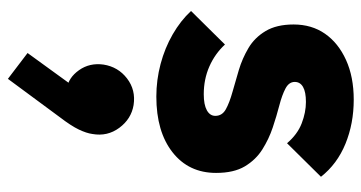

<svg xmlns="http://www.w3.org/2000/svg" viewBox="-240 -300 937 498"><g transform="rotate(90 229.0 -51.5)"><path d="M231 12Q188 12 146.5 1Q105 -10 69.5 -30.5Q34 -51 9 -78L96 -166Q120 -140 153 -125.5Q186 -111 225 -111Q252 -111 266.5 -119Q281 -127 281 -141Q281 -159 263.5 -168.5Q246 -178 219 -185.5Q192 -193 162 -202Q132 -211 105 -227Q78 -243 61 -271.5Q44 -300 44 -344Q44 -391 68 -425.5Q92 -460 136 -480Q180 -500 239 -500Q301 -500 353.5 -478.5Q406 -457 439 -415L352 -327Q329 -354 300.5 -365Q272 -376 245 -376Q219 -376 206 -368.5Q193 -361 193 -347Q193 -332 210 -323Q227 -314 254 -307Q281 -300 311 -290Q341 -280 368 -263Q395 -246 412 -217.5Q429 -189 429 -143Q429 -72 375.5 -30Q322 12 231 12ZM185 397 118 346 208 222 255 217Q246 230 234.5 238Q223 246 210 244Q182 240 162.5 212.5Q143 185 148 149Q154 111 184 88Q214 65 253 71Q289 77 312 108Q335 139 328 178Q326 193 316.5 213Q307 233 284 263Z"/></g></svg>

Font: Outfit
Style: Bold
Weight: 700
Designer: Rodrigo Fuenzalida
Foundry: fragTYPE
Version: Version 1.100;gftools[0.9.27]